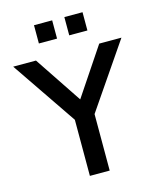

<svg xmlns="http://www.w3.org/2000/svg" viewBox="-156 -1009 907 1101"><g transform="rotate(-15 297.5 -458.5)"><path d="M356.4 0V-335.4L618.7 -718.8H486.8L298.8 -438L111.3 -718.8H-23.9L238.8 -333V0ZM440.9 -809.1V-917.5H333V-809.1ZM260.7 -809.1V-917.5H152.8V-809.1Z"/></g></svg>

Font: Winston Medium
Style: Regular
Weight: 500
Designer: Vernon Adams, Kim Jin-seong, David Berlow, Cristiano Sobral
Foundry: The Winston Project Authors
Version: Version 3.004